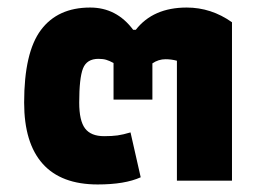

<svg xmlns="http://www.w3.org/2000/svg" viewBox="-20 -479 697 509"><path d="M44 -207Q44 -340 88.5 -399.5Q133 -459 219 -459Q289 -459 333 -400H340Q386 -459 475 -459Q540 -459 595 -420V0H449V-318Q434 -322 419 -322Q400 -322 384 -311V-215H281V-312Q270 -318 261.5 -320.5Q253 -323 241 -323Q210 -323 200 -297.5Q190 -272 190 -207Q190 -159 205.5 -138.5Q221 -118 256 -118Q277 -118 291.5 -120Q306 -122 326 -128L353 -9Q311 10 239 10Q142 10 93 -45Q44 -100 44 -207Z"/></svg>

Font: Athiti
Style: Bold
Weight: 700
Designer: CadsonDemak Team
Foundry: CadsonDemak
Version: Version 1.033